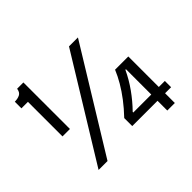

<svg xmlns="http://www.w3.org/2000/svg" viewBox="-168 -915 1170 1170"><g transform="rotate(-45 416.5 -330.5)"><path d="M98 -300V-598H42V-655Q67 -655 85.5 -664Q104 -673 108 -701H162V-300ZM109 0 514 -660H591L186 0ZM443 -44V-113Q484 -156 516 -198Q548 -240 572 -281Q596 -322 612 -361H726V40H661V-316H656Q629 -258 590.5 -204Q552 -150 506 -103V-98H778V-44Z"/></g></svg>

Font: Bricolage Grotesque 96pt ExtraBold Light
Style: Regular
Weight: 300
Version: Version 1.001;gftools[0.9.33.dev8+g029e19f]